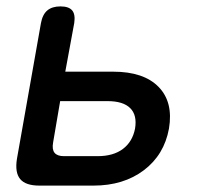

<svg xmlns="http://www.w3.org/2000/svg" viewBox="-20 -580 640 600"><path d="M103 0Q60 0 43 -20.5Q26 -41 33 -84L108 -508Q113 -535 128 -547.5Q143 -560 169 -560Q195 -560 205.5 -547.5Q216 -535 212 -508L184 -356H334Q429 -356 475.5 -308.5Q522 -261 508 -178Q493 -96 429.5 -48Q366 0 272 0ZM146 -135Q142 -113 150.5 -102.5Q159 -92 180 -92H285Q334 -92 364 -114.5Q394 -137 402 -178Q409 -220 387 -242Q365 -264 316 -264H168Z"/></svg>

Font: Maple Mono Medium
Style: Italic
Weight: 500
Italic angle: -10°
Monospace: yes
Designer: subframe7536
Version: Version 7.000